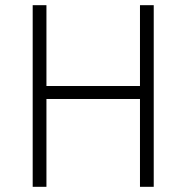

<svg xmlns="http://www.w3.org/2000/svg" viewBox="-20 -720 718 740"><path d="M106 0V-700H159V-388.5H519.5V-700H572.5V0H519.5V-338.5H159V0Z"/></svg>

Font: Overpass ExtraLight
Style: Regular
Weight: 250
Designer: Delve Withrington, Dave Bailey, Thomas Jockin
Foundry: Delve Fonts LLC
Version: Version 4.000